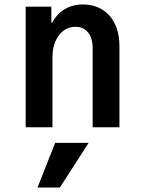

<svg xmlns="http://www.w3.org/2000/svg" viewBox="-20 -570 640 860"><path d="M95 0H215V-315C215 -394 258 -450 318 -450C366 -450 395 -414 395 -355V0H515V-365C515 -477 451 -550 352 -550C290 -550 242 -521 214 -469H210V-540H95ZM377 70H227L148 270H248Z"/></svg>

Font: CommitMono
Style: 700Regular
Weight: 700
Monospace: yes
Designer: Eigil Nikolajsen
Foundry: Eigil Nikolajsen
Version: Version 1.143